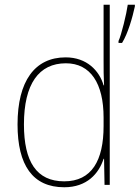

<svg xmlns="http://www.w3.org/2000/svg" viewBox="-20 -780 589 810"><path d="M251 10C347 10 397 -48 417 -110H419L421 0H443V-760H417V-526C417 -491 417 -457 419 -420H417C399 -482 346 -538 257 -538C127 -538 54 -438 54 -255C54 -83 118 10 251 10ZM549 -753V-760H519C514 -723 492 -632 480 -607V-599H495C520 -639 539 -707 549 -753ZM251 -15C134 -15 81 -98 81 -255C81 -426 144 -513 258 -513C362 -513 417 -428 417 -284V-248C417 -103 367 -15 251 -15Z"/></svg>

Font: Noto Sans Devanagari SemiCondensed Thin
Style: Regular
Weight: 100
Width: 4
Designer: Jelle Bosma - Monotype Design Team
Foundry: Monotype Imaging Inc.
Version: Version 2.004